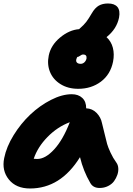

<svg xmlns="http://www.w3.org/2000/svg" viewBox="-37 -1052 758 1092"><path d="M408.2 -546.9Q349.6 -546.9 307.1 -573.5Q264.6 -600.1 247.3 -643.1Q230 -686 240.2 -735.8Q252 -794.4 304.2 -838.1Q356.4 -881.8 413.1 -886.2L418 -891.1Q439.9 -909.7 453.9 -928Q467.8 -946.3 484.9 -976.1Q502.9 -1007.3 524.7 -1019.8Q546.4 -1032.2 577.1 -1032.2Q614.7 -1032.2 631.1 -1012Q647.5 -991.7 640.1 -952.1Q627 -887.2 568.8 -840.8Q595.7 -816.4 605 -780Q614.3 -743.7 606 -701.2Q591.3 -628.4 536.9 -587.6Q482.4 -546.9 408.2 -546.9ZM397 -714.8Q394 -702.6 400.9 -695.8Q407.7 -689 421.9 -689Q433.6 -689 442.9 -697.5Q452.1 -706.1 455.1 -719.2Q458 -742.2 435.1 -742.2Q428.7 -742.2 418.9 -735.1Q409.2 -728 402.8 -728Q400.4 -725.1 397 -714.8ZM133.8 20Q54.7 20 13.4 -31Q-27.8 -82 -13.2 -152.8Q-0.5 -216.8 40.5 -283.2Q81.5 -349.6 135.3 -400.4Q189 -451.2 252.4 -483.6Q315.9 -516.1 371.1 -516.1Q408.7 -516.1 431.2 -494.9Q453.6 -473.6 453.1 -436Q488.3 -434.6 512.5 -409.7Q536.6 -384.8 543 -352.1Q547.9 -334.5 557.4 -293.2Q566.9 -252 572.3 -233.2Q577.6 -214.4 591.6 -184.1Q605.5 -153.8 625 -127Q634.3 -114.3 635.7 -95.9Q637.2 -77.6 630.6 -58.1Q624 -38.6 611.6 -21.5Q599.1 -4.4 577.4 6.3Q555.7 17.1 529.8 17.1Q491.7 17.1 476.1 -12.2Q437 -79.1 418 -158.2Q307.6 20 133.8 20ZM174.8 -147.9Q221.2 -147.9 271.2 -202.4Q321.3 -256.8 359.9 -356.9Q289.1 -330.1 233.2 -272.9Q177.2 -215.8 154.8 -148.9Q160.6 -147.9 174.8 -147.9Z"/></svg>

Font: Shantell Sans Bouncy
Style: Italic
Weight: 800
Italic angle: -11.31°
Designer: Stephen Nixon, Anya Danilova, Shantell Martin
Foundry: Arrow Type
Version: Version 1.006;[9816181b4]